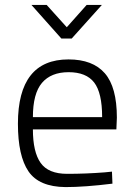

<svg xmlns="http://www.w3.org/2000/svg" viewBox="-20 -752 544 782"><path d="M406 -50 436 -53 438 -4Q325 10 247 10Q139 9 96 -54Q53 -117 53 -248Q53 -510 259 -510Q358 -510 407 -453.5Q456 -397 456 -273L454 -225H114Q114 -133 145.5 -88.5Q177 -44 253.5 -44Q330 -44 406 -50ZM114 -275H396Q396 -374 363.5 -416Q331 -458 259.5 -458Q188 -458 151 -414.5Q114 -371 114 -275ZM230 -595 108 -732H170L252 -641L333 -732H395L272 -595Z"/></svg>

Font: Titillium Web Light
Style: Regular
Weight: 300
Version: Version 1.002;PS 57.000;hotconv 1.0.70;makeotf.lib2.5.55311